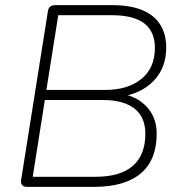

<svg xmlns="http://www.w3.org/2000/svg" viewBox="-20 -725 706 745"><path d="M85 0Q72 0 66 -7Q60 -14 62 -27L166 -682Q168 -694 175 -699.5Q182 -705 193 -705H417Q486 -705 532.5 -685.5Q579 -666 602 -629Q625 -592 625 -541Q625 -461 575.5 -410.5Q526 -360 443 -349V-363Q510 -353 549 -311Q588 -269 588 -207Q588 -104 526 -52Q464 0 346 0ZM107 -39H350Q447 -39 495.5 -81.5Q544 -124 544 -206Q544 -271 501.5 -304Q459 -337 379 -337H154ZM160 -376H387Q476 -376 528.5 -418.5Q581 -461 581 -540Q581 -602 540 -634Q499 -666 414 -666H206Z"/></svg>

Font: Nunito ExtraLight
Style: Italic
Weight: 200
Italic angle: -9°
Designer: Vernon Adams
Foundry: Vernon Adams
Version: Version 3.602